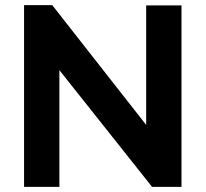

<svg xmlns="http://www.w3.org/2000/svg" viewBox="-20 -730 803 750"><path d="M212 -456V0H74V-710H184L551 -242V-709H689V0H574Z"/></svg>

Font: Raleway
Style: Bold
Weight: 700
Designer: Matt McInerney, Pablo Impallari, Rodrigo Fuenzalida
Foundry: Matt McInerney, Pablo Impallari, Rodrigo Fuenzalida
Version: Version 4.026